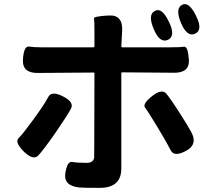

<svg xmlns="http://www.w3.org/2000/svg" viewBox="-20 -851 1040 929"><path d="M463 58Q377 58 362 56Q287 47 296 -12Q305 -72 329 -67.5Q353 -63 399 -63Q418 -63 426.5 -71Q435 -79 435.5 -89Q436 -99 436 -136L437 -496Q437 -501 432 -500L163 -498Q87 -497 91 -563Q95 -629 120.5 -625.5Q146 -622 183 -622H432Q437 -622 437 -627V-702Q437 -751 434.5 -761.5Q432 -772 504 -776Q575 -781 571 -703L567 -627Q567 -622 572 -622H800Q852 -622 870.5 -625Q889 -628 894 -563Q898 -498 822 -499L572 -501Q567 -501 567 -496V-36Q567 58 463 58ZM95 -118Q50 -163 70 -182.5Q90 -202 143.5 -275.5Q197 -349 213 -381Q229 -413 284 -385Q340 -357 323.5 -325.5Q307 -294 248 -208Q190 -125 165.5 -99Q141 -73 95 -118ZM882 -122Q823 -90 806.5 -123Q790 -156 745 -231Q696 -312 682 -330Q668 -348 716 -386Q764 -424 786 -396.5Q808 -369 840 -319Q861 -287 881 -254L901 -220Q941 -155 882 -122ZM792 -658Q753 -641 724 -710Q694 -780 729 -798Q763 -817 796 -748L798 -744Q831 -676 792 -658ZM924 -688Q886 -670 856 -739Q827 -809 860 -827Q892 -846 927 -778L929 -773Q963 -706 924 -688Z"/></svg>

Font: Resource Han Rounded KR
Style: Bold
Weight: 700
Designer: Cyano Hao (round all glyphs); Ryoko NISHIZUKA 西塚涼子 (kana, bopomofo & ideographs); Paul D. Hunt (Latin, Greek & Cyrillic)
Foundry: Cyano Hao
Version: 0.990